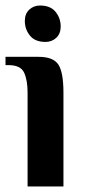

<svg xmlns="http://www.w3.org/2000/svg" viewBox="-21 -676 308 696"><path d="M144 -524Q106 -524 87.5 -547Q69 -570 69 -600Q69 -626 85 -641Q101 -656 124 -656Q162 -656 180.5 -633Q199 -610 199 -580Q199 -554 183 -539Q167 -524 144 -524ZM79 0V-340Q79 -385 66.5 -412.5Q54 -440 9 -440H-1V-470H119Q172 -470 190.5 -442Q209 -414 209 -340V0Z"/></svg>

Font: El Messiri
Style: Bold
Weight: 700
Designer: Mohamed Gaber
Foundry: Kief Type Foundry
Version: Version 2.020; ttfautohint (v1.8.3)